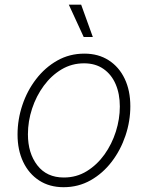

<svg xmlns="http://www.w3.org/2000/svg" viewBox="-20 -780 626 812"><path d="M249 11.7Q189.5 11.7 145.8 -16.6Q102.1 -44.9 78.1 -95.2Q54.2 -145.5 54.2 -210.9Q54.2 -274.4 74.5 -335.2Q94.7 -396 132.6 -445.3Q170.4 -494.6 222.2 -523.9Q273.9 -553.2 336.9 -553.2Q396 -553.2 439.7 -525.1Q483.4 -497.1 507.3 -447Q531.2 -397 531.2 -330.6Q531.2 -267.6 510.7 -206.5Q490.2 -145.5 452.6 -96.2Q415 -46.9 363.3 -17.6Q311.5 11.7 249 11.7ZM250 -29.3Q303.7 -29.3 347.2 -56.2Q390.6 -83 421.9 -126.7Q453.1 -170.4 470 -223.6Q486.8 -276.9 486.8 -329.6Q486.8 -382.8 469.2 -423.8Q451.7 -464.8 417.7 -488.5Q383.8 -512.2 335.4 -512.2Q283.7 -512.2 240.5 -486.6Q197.3 -460.9 165.3 -417.5Q133.3 -374 115.7 -320.6Q98.1 -267.1 98.1 -211.9Q98.1 -132.3 137.9 -80.8Q177.7 -29.3 250 -29.3ZM334 -623.5 271 -760.3H323.2L372.6 -623.5Z"/></svg>

Font: Inter ExtraLight
Style: Italic
Weight: 250
Italic angle: -9.3988°
Designer: Rasmus Andersson
Foundry: rsms
Version: Version 4.001;git-66647c0bb